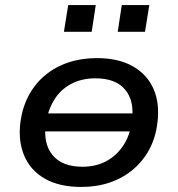

<svg xmlns="http://www.w3.org/2000/svg" viewBox="-20 -731 704 760"><path d="M302 9Q215 9 158 -23.5Q101 -56 76 -114.5Q51 -173 61 -249Q69 -307 94 -353.5Q119 -400 158.5 -433Q198 -466 250 -483.5Q302 -501 363 -501Q449 -501 506 -468.5Q563 -436 588 -378.5Q613 -321 603 -244Q596 -186 571 -139.5Q546 -93 506 -59.5Q466 -26 414.5 -8.5Q363 9 302 9ZM306 -71Q361 -71 402.5 -94Q444 -117 470 -158Q496 -199 502 -254Q513 -331 475.5 -376Q438 -421 358 -421Q303 -421 261 -398.5Q219 -376 194 -335Q169 -294 161 -239Q151 -161 189 -116Q227 -71 306 -71ZM126 -211 137 -282H538L526 -211ZM446 -605 462 -711H571L554 -605ZM233 -605 250 -711H359L343 -605Z"/></svg>

Font: Nunito Sans 10pt SemiExpanded SemiBold
Style: Italic
Weight: 600
Width: 6
Italic angle: -9°
Designer: Vernon Adams
Foundry: Vernon Adams
Version: Version 3.101;gftools[0.9.27]